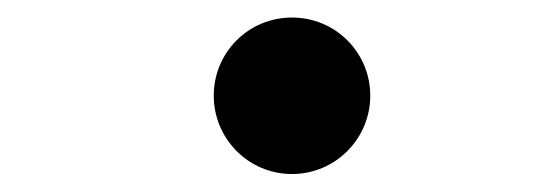

<svg xmlns="http://www.w3.org/2000/svg" viewBox="-20 -472 626 218"><path d="M311.5 -274.4C360.8 -274.4 400.4 -314.5 400.4 -363.3C400.4 -412.6 360.8 -452.1 311.5 -452.1C262.2 -452.1 222.7 -412.6 222.7 -363.3C222.7 -314.5 262.2 -274.4 311.5 -274.4Z"/></svg>

Font: Cascadia Mono PL
Style: Bold Italic
Weight: 700
Italic angle: -10°
Monospace: yes
Designer: Aaron Bell
Foundry: Saja Typeworks
Version: Version 2404.023